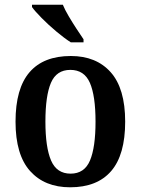

<svg xmlns="http://www.w3.org/2000/svg" viewBox="-20 -786 599 816"><path d="M278 10Q170 10 108 -59Q46 -128 46 -269Q46 -410 105.5 -479Q165 -548 281 -548Q389 -548 450.5 -479Q512 -410 512 -269Q512 -128 452.5 -59Q393 10 278 10ZM280 -48Q339 -48 362.5 -104Q386 -160 386 -269Q386 -379 362 -434Q338 -489 279 -489Q220 -489 196.5 -434Q173 -379 173 -269Q173 -160 197 -104Q221 -48 280 -48ZM281 -606Q253 -624 219 -652.5Q185 -681 156.5 -710Q128 -739 116 -756V-766H247Q256 -744 272 -717Q288 -690 305 -664Q322 -638 335 -619V-606Z"/></svg>

Font: Noto Serif Bengali SemiCondensed SemiBold
Style: Regular
Weight: 600
Width: 4
Designer: Juan Bruce, Universal Thirst, Indian Type Foundry and the Monotype Design Team.
Foundry: Monotype Imaging Inc.
Version: Version 2.003; ttfautohint (v1.8.4.7-5d5b)